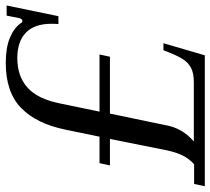

<svg xmlns="http://www.w3.org/2000/svg" viewBox="-64 -694 747 682"><g transform="rotate(-90 310.0 -353.5)"><path d="M-3 -38H67Q87 -56 98 -78.5Q109 -101 116 -132L157 -337H63L71 -374H165L190 -495Q211 -598 267 -652.5Q323 -707 427 -707Q481 -707 516 -692.5Q551 -678 568 -654Q570 -648 577 -648Q584 -648 587 -663L595 -704H631L593 -520H565Q566 -529 566 -545Q566 -605 534.5 -635.5Q503 -666 444 -666Q380 -666 339.5 -630Q299 -594 283 -514L254 -374H457L449 -337H247L206 -140Q196 -80 148 -39H359Q391 -39 410.5 -49.5Q430 -60 443 -82Q456 -104 472 -147H497L454 0H-11Z"/></g></svg>

Font: Taviraj
Style: Italic
Weight: 400
Italic angle: -12°
Designer: Katatrad Team
Foundry: CadsonDemak
Version: Version 1.001